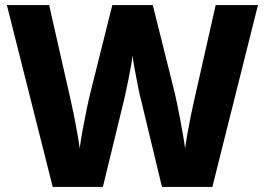

<svg xmlns="http://www.w3.org/2000/svg" viewBox="-20 -734 1040 754"><path d="M993 -714 814 0H616L533 -345Q530 -355 525.5 -377Q521 -399 516 -425Q511 -451 506.5 -475.5Q502 -500 501 -516Q499 -500 494.5 -475.5Q490 -451 485 -425Q480 -399 475 -377Q470 -355 468 -345L384 0H187L7 -714H173L258 -339Q263 -318 270 -283Q277 -248 283.5 -211.5Q290 -175 293 -151Q297 -183 305 -226.5Q313 -270 321.5 -310.5Q330 -351 336 -374L421 -714H580L665 -374Q669 -357 675 -329Q681 -301 687 -268.5Q693 -236 698.5 -205Q704 -174 707 -151Q710 -175 716.5 -211.5Q723 -248 730 -282.5Q737 -317 742 -338L827 -714Z"/></svg>

Font: Noto Sans Bengali ExtraBold
Style: Regular
Weight: 800
Designer: Jelle Bosma - Monotype Design Team
Foundry: Monotype Imaging Inc.
Version: Version 2.003; ttfautohint (v1.8.4.7-5d5b)